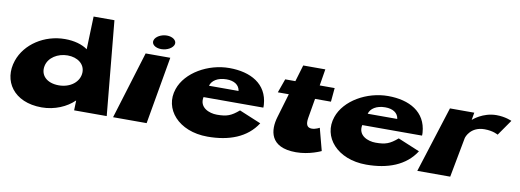

<svg xmlns="http://www.w3.org/2000/svg" viewBox="-52 -882 3223 1189"><g transform="rotate(10 1559.0 -288.0)"><path d="M25 -239C-20 -108 61 17 238 17C321 17 395 -17 440 -61H442L440 0H645L589 -593H458L451 -386C416 -411 367 -425 308 -425C179 -425 62 -348 25 -239ZM212 -239C223 -293 280 -328 342 -328C404 -328 452 -293 450 -239C448 -181 393 -136 319 -136C242 -136 200 -181 212 -239Z M685 0H896L970 -424H815ZM849 -513C841 -488 867 -467 905 -467C943 -467 979 -488 984 -513C988 -537 961 -556 926 -556C891 -556 856 -537 849 -513Z M1591 -220C1592 -224 1591 -233 1591 -239C1582 -368 1476 -425 1342 -425C1209 -425 1073 -348 1036 -239C991 -109 1098 17 1281 17C1416 17 1527 -24 1589 -121L1452 -178C1404 -137 1377 -127 1315 -127C1267 -127 1201 -152 1215 -220ZM1236 -295C1245 -328 1281 -353 1337 -353C1384 -353 1417 -333 1422 -295Z M1758 -416H1694L1663 -329H1732L1687 -177C1662 -93 1670 17 1837 17C1923 17 1994 -18 1994 -18L1957 -158C1957 -158 1933 -144 1909 -144C1879 -144 1869 -164 1876 -206L1897 -329H1997L2005 -416H1911L1928 -520H1789Z M2589 -220C2590 -224 2589 -233 2589 -239C2580 -368 2474 -425 2340 -425C2207 -425 2071 -348 2034 -239C1989 -109 2096 17 2279 17C2414 17 2525 -24 2587 -121L2450 -178C2402 -137 2375 -127 2313 -127C2265 -127 2199 -152 2213 -220ZM2234 -295C2243 -328 2279 -353 2335 -353C2382 -353 2415 -333 2420 -295Z M2598 0H2805L2852 -250C2854 -260 2878 -326 2964 -326C3019 -326 3049 -307 3049 -307L3118 -406C3118 -406 3078 -425 3022 -425C2935 -425 2876 -370 2876 -370H2875L2883 -416H2730Z"/></g></svg>

Font: Hussar Milosc
Style: Bold
Weight: 700
Foundry: Cannot Into Space Fonts
Version: Version 1.02